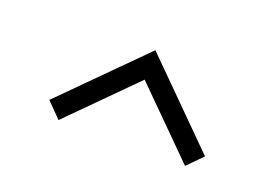

<svg xmlns="http://www.w3.org/2000/svg" viewBox="-53 -863 777 544"><g transform="rotate(20 335.0 -591.0)"><path d="M339.7 -730.8 574.8 -496.2 530.8 -451.5 339.7 -642 149.5 -451 105.5 -495.7Z"/></g></svg>

Font: Tap Sans
Style: Regular
Weight: 400
Designer: Tap Payments
Foundry: Tap Payments
Version: Version 1.001;Glyphs 3.1.2 (3151)